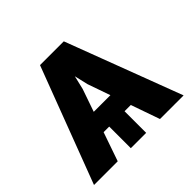

<svg xmlns="http://www.w3.org/2000/svg" viewBox="-133 -677 825 825"><g transform="rotate(-45 279.5 -264.0)"><path d="M260.7 -326.2 147.5 0H3.4L203.6 -528.3H308.6ZM404.3 0 290 -326.2 243.2 -528.3H348.1L547.9 0ZM454.6 -223.1V-131.3H100.1V-223.1ZM320.3 -178.7V0H227.1V-178.7Z"/></g></svg>

Font: RobotoDEMO
Style: Regular
Weight: 400
Designer: Christian Robertson
Foundry: Google
Version: Version 2.136